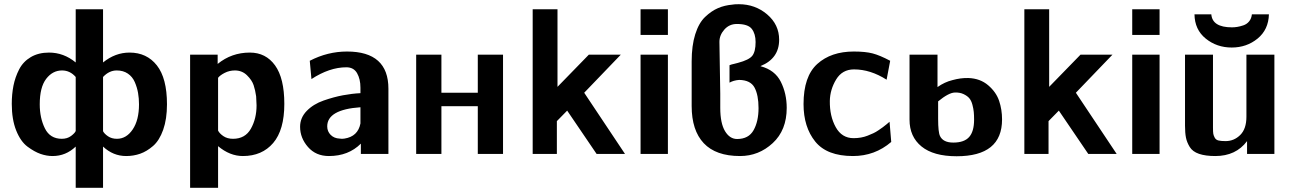

<svg xmlns="http://www.w3.org/2000/svg" viewBox="-20 -732 6166 913"><path d="M36 -238Q36 -284 44 -324.5Q52 -365 71 -402Q90 -439 126.5 -460.5Q163 -482 213 -482Q283 -482 340 -435V-688H470V-435Q528 -482 596 -482Q678 -482 726 -421Q774 -360 774 -236Q774 -166 756 -115Q738 -64 708 -38Q678 -12 646.5 -1Q615 10 580 10Q518 10 470 -35V161H340V-35Q293 10 230 10Q202 10 173 0Q144 -10 111 -34.5Q78 -59 57 -111.5Q36 -164 36 -238ZM169 -236Q169 -171 193.5 -121.5Q218 -72 274 -72Q300 -72 318 -85.5Q336 -99 340 -109V-366Q313 -397 275 -397Q230 -397 199.5 -357Q169 -317 169 -236ZM470 -108Q476 -96 493.5 -84Q511 -72 536 -72Q581 -72 611 -116.5Q641 -161 641 -236Q641 -264 636.5 -290Q632 -316 621 -341.5Q610 -367 588 -382Q566 -397 535 -397Q499 -397 470 -366Z M884 161V-472H1015V-428Q1081 -482 1168 -482Q1244 -482 1288 -421Q1332 -360 1332 -238Q1332 -114 1279 -52Q1226 10 1135 10Q1073 10 1017 -37V161ZM1017 -362V-315V-111Q1024 -97 1042.5 -84.5Q1061 -72 1088 -72Q1146 -72 1173 -120Q1200 -168 1200 -231Q1200 -244 1198 -274Q1194 -303 1186 -327Q1178 -351 1154.5 -374Q1131 -397 1097 -397Q1071 -397 1048.5 -385.5Q1026 -374 1017 -362Z M1407 -129Q1407 -172 1438.5 -204.5Q1470 -237 1519 -254Q1568 -271 1611 -279Q1654 -287 1694 -289V-315Q1694 -356 1678 -384Q1662 -412 1627 -412Q1547 -412 1461 -356L1453 -443Q1538 -487 1630 -487Q1827 -487 1827 -310V0H1696V-49Q1637 10 1544 10Q1482 10 1444.5 -33Q1407 -76 1407 -129ZM1536 -131Q1536 -107 1552.5 -90.5Q1569 -74 1595 -73Q1606 -71 1618 -73Q1682 -83 1694 -145V-222Q1536 -211 1536 -131Z M1959 0V-472H2079V-291H2252V-472H2372V0H2252V-227H2079V0Z M2513 0V-688H2631V-319Q2654 -343 2780 -472H2932L2758 -291L2952 0H2817L2677 -206Q2643 -172 2628 -156V0Z M3026 -566V-688H3156V-566ZM3026 0V-472H3156V0Z M3269 -228V-440Q3269 -515 3286 -569Q3303 -623 3333 -651.5Q3363 -680 3394.5 -693.5Q3426 -707 3463 -710H3462Q3472 -712 3493 -712Q3571 -712 3628 -663.5Q3685 -615 3685 -543Q3685 -454 3597 -418V-417Q3665 -399 3693 -343Q3721 -287 3721 -219Q3721 -113 3654.5 -51.5Q3588 10 3499 10Q3384 10 3326.5 -51Q3269 -112 3269 -228ZM3449 -339V-422Q3453 -424 3459 -425.5Q3465 -427 3473.5 -429Q3482 -431 3489 -433Q3542 -447 3557.5 -467Q3573 -487 3573 -532Q3573 -571 3555 -594.5Q3537 -618 3484 -618Q3448 -618 3424.5 -591.5Q3401 -565 3401 -533L3405 -287V-257V-219Q3405 -146 3427.5 -108.5Q3450 -71 3485 -71Q3540 -71 3563.5 -113Q3587 -155 3587 -218Q3587 -280 3568 -315.5Q3549 -351 3495 -352Q3468 -350 3449 -339Z M3801 -237Q3801 -369 3866.5 -428Q3932 -487 4040 -487Q4095 -487 4129.5 -478Q4164 -469 4213 -443L4196 -353Q4119 -402 4041 -402Q3985 -402 3956 -354Q3927 -306 3926 -252Q3925 -180 3954 -127.5Q3983 -75 4039 -75Q4057 -75 4074 -78Q4091 -81 4106 -87Q4121 -93 4133 -98.5Q4145 -104 4158 -113Q4171 -122 4178 -127Q4185 -132 4196.5 -141.5Q4208 -151 4210 -153L4218 -57Q4140 10 4036 10Q3912 10 3856.5 -59Q3801 -128 3801 -237Z M4305 -163V-472H4438V-318Q4472 -342 4509 -351Q4548 -362 4585 -361Q4641 -359 4679 -326.5Q4717 -294 4731 -252.5Q4745 -211 4745 -164Q4745 11 4529 11Q4419 11 4362 -35.5Q4305 -82 4305 -163ZM4441 -250V-167Q4441 -103 4450 -85Q4465 -54 4513 -54Q4565 -54 4588.5 -80.5Q4612 -107 4612 -163Q4612 -184 4610.5 -199.5Q4609 -215 4604 -234Q4599 -253 4589.5 -264.5Q4580 -276 4562 -284.5Q4544 -293 4520 -292Q4491 -291 4441 -250Z M4851 0V-688H4969V-319Q4992 -343 5118 -472H5270L5096 -291L5290 0H5155L5015 -206Q4981 -172 4966 -156V0Z M5364 -566V-688H5494V-566ZM5364 0V-472H5494V0Z M5660 -664H5740Q5745 -602 5838 -602Q5850 -602 5863 -604Q5876 -606 5892.5 -611.5Q5909 -617 5920 -630.5Q5931 -644 5933 -664H6014Q6012 -591 5960 -548.5Q5908 -506 5837 -506Q5766 -506 5713.5 -548.5Q5661 -591 5660 -664ZM5615 -134V-472H5748V-125Q5748 -104 5749.5 -95.5Q5751 -87 5756.5 -77Q5762 -67 5774 -64Q5786 -61 5808 -61Q5848 -61 5877.5 -90Q5907 -119 5907 -177V-472H6040V0H5910V-61Q5857 10 5759 10Q5712 10 5681.5 -0.5Q5651 -11 5637.5 -33Q5624 -55 5619.5 -77.5Q5615 -100 5615 -134Z"/></svg>

Font: Coval
Style: ExtraBold
Weight: 800
Foundry: Context Ltd
Version: Version 001.000